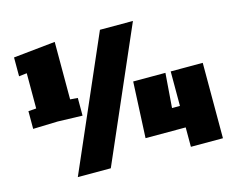

<svg xmlns="http://www.w3.org/2000/svg" viewBox="-98 -842 1196 984"><g transform="rotate(-15 500.0 -350.0)"><path d="M43 -298V-392L85 -395V-582L43 -577V-677L265 -700V-395L305 -392V-298L174 -302ZM200 0 505 -700H680L375 0ZM587 -103 601 -400H772L758 -217H800V-400H970V0H800V-103Z"/></g></svg>

Font: Tektur Condensed Black
Style: Regular
Weight: 900
Width: 3
Designer: Adam Jagosz
Foundry: Adam Jagosz
Version: Version 1.005;gftools[0.9.30]